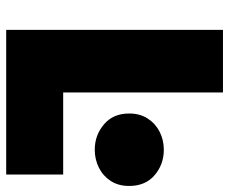

<svg xmlns="http://www.w3.org/2000/svg" viewBox="-80 -660 740 620"><g transform="rotate(90 290.0 -350.0)"><path d="M76.5 0V-700H278.5V-184H543.5V0ZM463.5 -286Q416.5 -286 381.5 -315.8Q346.5 -345.5 346.5 -397Q346.5 -432 362.8 -457Q379 -482 405.5 -495.5Q432 -509 463.5 -509Q511 -509 545.8 -479.2Q580.5 -449.5 580.5 -397Q580.5 -362.5 564.5 -337.8Q548.5 -313 521.8 -299.5Q495 -286 463.5 -286Z"/></g></svg>

Font: Geologica Roman Black
Style: Regular
Weight: 900
Designer: Sindre Bremnes, Frode Helland
Foundry: Monokrom Skriftforlag AS
Version: Version 1.010;gftools[0.9.28]